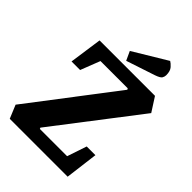

<svg xmlns="http://www.w3.org/2000/svg" viewBox="-244 -943 1046 1046"><g transform="rotate(45 279.0 -420.5)"><path d="M35 0 3 -77 376 -565 372 -572H162L118 -459H52L79 -648H506L558 -567L187 -84L190 -77H400L438 -190H505L481 0ZM260 -672 236 -724 430 -841Q441 -835 455.5 -819Q470 -803 470 -771Q470 -760 464 -749Q458 -738 426 -727Z"/></g></svg>

Font: Faustina Light ExtraBold
Style: Italic
Weight: 800
Italic angle: -8°
Version: Version 1.200